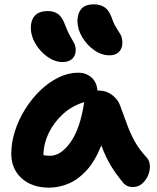

<svg xmlns="http://www.w3.org/2000/svg" viewBox="-20 -855 723 885"><path d="M206 10Q128 10 80 -33Q32 -76 32 -147Q32 -198 49 -251Q66 -304 96 -352Q126 -400 165.5 -438Q205 -476 250 -498Q295 -520 341 -520Q376 -520 401 -498.5Q426 -477 429 -438H431Q469 -438 497 -417Q525 -396 535 -365Q552 -318 566.5 -279Q581 -240 601 -203.5Q621 -167 657 -128Q670 -113 671 -91Q672 -69 662.5 -46.5Q653 -24 635 -8.5Q617 7 593 7Q575 7 563.5 0.5Q552 -6 545 -16Q513 -55 490 -93Q467 -131 447 -185Q418 -112 379 -69.5Q340 -27 295.5 -8.5Q251 10 206 10ZM211 -137Q261 -137 305.5 -200Q350 -263 368 -384Q313 -368 271 -330Q229 -292 205 -242.5Q181 -193 180 -140Q193 -137 211 -137ZM485 -600Q448 -600 414 -624Q380 -648 358.5 -684.5Q337 -721 337 -758Q337 -793 355 -814Q373 -835 413 -835Q440 -835 460.5 -822.5Q481 -810 494 -776Q505 -744 516.5 -726.5Q528 -709 536 -695Q544 -681 544 -657Q544 -631 528 -615.5Q512 -600 485 -600ZM269 -569Q233 -569 199 -593Q165 -617 143.5 -653.5Q122 -690 122 -727Q122 -762 141 -783Q160 -804 202 -804Q229 -804 248 -790Q267 -776 280 -740Q293 -706 304 -687.5Q315 -669 322 -655.5Q329 -642 329 -623Q329 -599 313 -584Q297 -569 269 -569Z"/></svg>

Font: Shantell Sans Normal
Style: Bold
Weight: 700
Designer: Stephen Nixon, Anya Danilova, Shantell Martin
Foundry: Arrow Type
Version: Version 1.009;[a7da0bfa3]